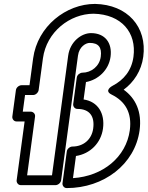

<svg xmlns="http://www.w3.org/2000/svg" viewBox="-20 -920 754 980"><path d="M352.5 -10.8 367.7 -123.8C440.1 -134.9 495.7 -189.9 505.7 -264C516 -340.5 480.8 -401.4 406.7 -412.3L418.8 -501.2C480.8 -512.5 535 -562.1 544.2 -630C553.8 -701.1 516.2 -751 444.5 -751C396 -751 337.7 -707.9 328 -636L245.4 -25H118.4L158.9 -325C161 -340.1 148.1 -350 137.3 -350H96.3L107.8 -435H148.8C163.9 -435 175.7 -449.3 177.2 -460L199.1 -622C217.5 -757.8 336.9 -849.6 457.7 -850C600.1 -846.8 677.9 -753.5 661.2 -630C651.7 -560.1 612.2 -512 554 -481.8C554 -481.8 507.8 -457.9 549.6 -437.3C617.8 -403.7 654.8 -346.1 642.5 -255C624.2 -119.5 506.6 -20.7 352.5 -10.8ZM299 15C297.5 25.7 305.5 40 320.6 40C509.1 40 669 -81 692.5 -255C705.1 -348.7 672.8 -418.2 611.2 -462.2C663.2 -500.5 701.5 -558.4 711.2 -630C731.8 -782.3 630.8 -896.8 464.9 -900C317.7 -900 171.3 -786.5 149.1 -622L130.6 -485H89.6C78.8 -485 63.2 -475.1 61.2 -460L42.9 -325C41.5 -314.3 49.4 -300 64.6 -300H105.6L65 0C63.5 10.7 71.5 25 86.6 25H263.6C274.3 25 290 15.1 292 0L378 -636C384.2 -682.1 418.3 -701 437.8 -701C482.1 -701 500.8 -678.9 494.2 -630C487.7 -581.7 445.8 -549 400.2 -549C389.5 -549 373.9 -539.1 371.8 -524L353.6 -389C352.1 -378.3 360.1 -364 375.2 -364C436.9 -364 464.2 -327 455.7 -264C448.1 -207.8 405.7 -172 349.3 -172C338.5 -172 322.9 -162.1 320.9 -147Z"/></svg>

Font: Hussar Techniczny
Style: Bold 
Weight: 700
Foundry: Cannot Into Space Fonts
Version: Version 0.77